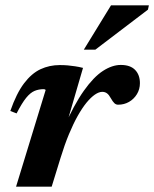

<svg xmlns="http://www.w3.org/2000/svg" viewBox="-20 -697 576 717"><path d="M150.5 -361Q149.5 -362.5 147.8 -363.2Q146 -364 143 -364Q124.5 -364 109 -357.5Q93.5 -351 77.8 -331.8Q62 -312.5 42 -273.5L18.5 -282.5Q41.5 -348.5 69.8 -385.8Q98 -423 131.2 -438.5Q164.5 -454 203 -454Q219.5 -454 233 -452.8Q246.5 -451.5 260.2 -449.5Q274 -447.5 290 -443.5L221.5 -208.5L217.5 -218.5Q256.5 -306.5 293.2 -358.2Q330 -410 364.5 -432.2Q399 -454.5 431 -454.5Q466.5 -454.5 484.5 -436Q502.5 -417.5 502.5 -386.5Q502.5 -363.5 491.2 -345.2Q480 -327 461.8 -316.5Q443.5 -306 421 -306Q413 -306 407 -311.8Q401 -317.5 394 -330Q387 -343 379.5 -348.5Q372 -354 362 -354Q349.5 -354 334.5 -343.8Q319.5 -333.5 303.2 -313.8Q287 -294 270.2 -264.2Q253.5 -234.5 237.2 -195.2Q221 -156 206 -107L173 0H40ZM293 -511.5 394.5 -677H536L532.5 -661L336 -511.5Z"/></svg>

Font: Newsreader 24pt
Style: Bold Italic
Weight: 700
Italic angle: -17°
Designer: Hugues Gentile
Foundry: Production Type
Version: Version 1.003